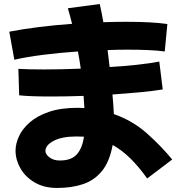

<svg xmlns="http://www.w3.org/2000/svg" viewBox="-20 -871 899 951"><path d="M263 60Q198 60 151.5 32.5Q105 5 81 -37.5Q57 -80 57 -125Q57 -159 74 -196Q91 -233 127.5 -265Q164 -297 222.5 -317Q281 -337 364 -337Q381 -337 398 -336Q396 -367 394 -396Q306 -393 231 -393Q181 -393 140.5 -394.5Q100 -396 75 -399L71 -530Q119 -527 196 -527Q282 -527 380 -531Q374 -574 366 -616Q277 -610 194 -599.5Q111 -589 51 -575L26 -714Q92 -727 172.5 -737Q253 -747 337 -753Q328 -790 316 -830L474 -851Q483 -812 492 -761Q552 -763 607 -763Q734 -763 809 -752L796 -616Q761 -621 713 -623Q665 -625 610 -625Q563 -625 513 -623Q518 -582 523 -539Q594 -543 657.5 -550Q721 -557 769 -566L786 -428Q738 -420 673 -414Q608 -408 537 -403Q542 -348 544 -306Q637 -273 706.5 -211.5Q776 -150 833 -81L709 13Q667 -46 625 -87Q583 -128 538 -153Q523 -71 485.5 -24.5Q448 22 391.5 41Q335 60 263 60ZM205 -123Q205 -107 225 -91.5Q245 -76 276 -76Q334 -76 361 -107Q388 -138 396 -194Q378 -195 358 -195Q287 -195 246 -173.5Q205 -152 205 -123Z"/></svg>

Font: Mochiy Pop P One
Style: Regular
Weight: 400
Designer: FONTDASU
Foundry: FONTDASU / Google Inc. / Adobe
Version: Version 2.000